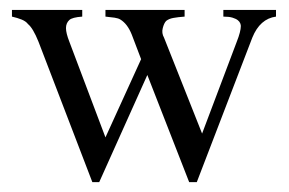

<svg xmlns="http://www.w3.org/2000/svg" viewBox="-20 -406 590 392"><path d="M543.5 -372.1Q510.7 -367.7 495.1 -329.1L381.8 -34.2H366.2L280.8 -252.9L182.6 -34.2H168.5L58.6 -320.8Q47.4 -348.6 37.1 -356.9Q33.2 -362.3 24.4 -366Q15.6 -369.6 4.4 -372.1V-385.7H147.9V-372.1Q127.4 -370.6 121.6 -365.2Q114.7 -358.9 114.7 -348.6Q114.7 -338.4 121.6 -320.8L195.3 -125.5L268.1 -285.2L249 -335.4Q240.2 -357.4 225.6 -366.2Q221.7 -368.7 213.9 -369.9Q206.1 -371.1 195.3 -372.1V-385.7H356.9V-372.1Q343.3 -371.1 334 -369.4Q324.7 -367.7 319.3 -363.3Q314.9 -358.9 312.3 -348.6Q309.6 -338.4 314.9 -329.1L392.6 -133.3L463.4 -320.8Q471.7 -341.8 471.7 -353Q471.7 -355 470.5 -358.4Q469.2 -361.8 465.6 -364.7Q461.9 -367.7 454.8 -369.9Q447.8 -372.1 436 -372.1V-385.7H543.5Z"/></svg>

Font: Surma
Style: Regular
Weight: 400
Designer: Sue Lloyd-Williams
Foundry: Sylheti Translation And Research
Version: Version 3.000